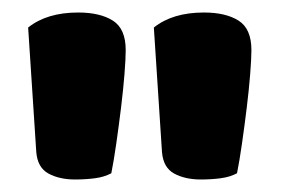

<svg xmlns="http://www.w3.org/2000/svg" viewBox="-20 -681 450 307"><path d="M158 -404Q147 -398 132 -396Q117 -394 100 -394Q75 -394 57.5 -403.5Q40 -413 38 -438L25 -637Q55 -661 105 -661Q140 -661 160.5 -648Q181 -635 181 -601Q181 -587 179 -562Q177 -537 173.5 -508.5Q170 -480 166 -452Q162 -424 158 -404ZM359 -404Q348 -398 333 -396Q318 -394 301 -394Q276 -394 258.5 -403.5Q241 -413 239 -438L226 -637Q256 -661 306 -661Q341 -661 361.5 -648Q382 -635 382 -601Q382 -587 380 -562Q378 -537 374.5 -508.5Q371 -480 367 -452Q363 -424 359 -404Z"/></svg>

Font: Baloo Paaji
Style: Regular
Weight: 400
Designer: Shuchita Grover and Ek Type
Foundry: Ek Type
Version: Version 1.443;PS 1.000;hotconv 16.6.51;makeotf.lib2.5.65220;